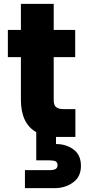

<svg xmlns="http://www.w3.org/2000/svg" viewBox="-20 -714 446 1001"><path d="M272 37C272 37 272 0 272 0C272 0 286 0 286 0C286 0 373 0 373 0C373 0 373 -145 373 -145C373 -145 312 -145 312 -145C312 -145 312 -145 312 -145C293 -145 280 -149 272 -156C264 -163 260 -175 260 -192C260 -192 260 -416 260 -416C260 -416 372 -416 372 -416C372 -416 372 -558 372 -558C372 -558 260 -558 260 -558C260 -558 260 -694 260 -694C260 -694 89 -694 89 -694C89 -694 89 -558 89 -558C89 -558 21 -558 21 -558C21 -558 21 -416 21 -416C21 -416 89 -416 89 -416C89 -416 89 -194 89 -194C89 -194 89 -194 89 -194C89 -111 116 -55 169 -25C169 -25 169 122 169 122C169 122 240 122 240 122C240 122 240 122 240 122C253 122 263 124 270 127C277 131 280 138 280 147C280 147 280 147 280 147C280 156 277 163 270 167C263 171 253 173 240 173C240 173 110 173 110 173C110 173 110 267 110 267C110 267 263 267 263 267C263 267 263 267 263 267C301 267 334 257 361 237C388 218 402 189 402 151C402 151 402 151 402 151C402 113 389 84 363 65C337 46 307 37 272 37Z"/></svg>

Font: Girnar Poppins
Style: Bold
Weight: 500
Designer: Ninad Kale (Devanagari), Jonny Pinhorn (Latin)
Foundry: Indian Type Foundry
Version: ""